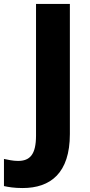

<svg xmlns="http://www.w3.org/2000/svg" viewBox="-96 -800 457 970"><path d="M18 150C159 150 257 75 257 -123V-780H86V-115C86 -19 55 13 -5 13C-32 13 -55 7 -76 3V140C-54 145 -24 150 18 150Z"/></svg>

Font: Noto Sans Malayalam UI ExtraBold
Style: Regular
Weight: 800
Designer: Jelle Bosma - Monotype Design Team
Foundry: Monotype Imaging Inc.
Version: Version 2.104